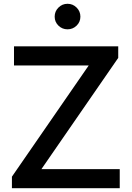

<svg xmlns="http://www.w3.org/2000/svg" viewBox="-20 -995 698 1015"><path d="M385 -859.5Q365 -840 337 -840Q309 -840 289 -859.5Q269 -879 269 -907Q269 -935 289 -955Q309 -975 337 -975Q365 -975 385 -955Q405 -935 405 -907Q405 -879 385 -859.5ZM199 -101H613V0H43V-61L449 -649H54V-750H605V-689Z"/></svg>

Font: Orkney Medium
Style: Regular
Weight: 500
Designer: Samuel Oakes and Alfredo Marco Pradil
Foundry: Alfredo Marco Pradil
Version: 1.0; ttfautohint (v1.5)